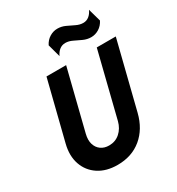

<svg xmlns="http://www.w3.org/2000/svg" viewBox="-198 -956 1006 1093"><g transform="rotate(-30 305.0 -409.5)"><path d="M254.2 13.9Q180.6 13.9 129.9 -19.4Q79.2 -52.8 59.4 -110.1Q39.6 -167.4 57.6 -239.6L154.2 -625H283.3L184.7 -229.9Q175.7 -193.1 184 -165.3Q192.4 -137.5 214.2 -121.9Q236.1 -106.2 267.4 -106.2Q309 -106.2 338.5 -132.3Q368.1 -158.3 379.2 -201.4L484.7 -625H609.7L500 -186.1Q476.4 -92.4 412.2 -39.2Q347.9 13.9 254.2 13.9ZM276.4 -688.2 253.5 -772.2Q267.4 -800 291.7 -814.9Q316 -829.9 343.1 -829.9Q370.1 -829.9 394.8 -818.4Q419.4 -806.9 442.7 -795.5Q466 -784 488.9 -784Q510.4 -784 526.7 -796.9Q543.1 -809.7 553.5 -832.6L577.1 -748.6Q563.2 -720.8 538.9 -705.9Q514.6 -691 487.5 -691Q461.1 -691 436.1 -702.4Q411.1 -713.9 387.8 -725.3Q364.6 -736.8 341.7 -736.8Q320.1 -736.8 303.5 -724Q286.8 -711.1 276.4 -688.2Z"/></g></svg>

Font: Afacad
Style: Italic
Weight: 400
Italic angle: -14°
Designer: Kristian Moeller
Foundry: Dicotype
Version: Version 1.000